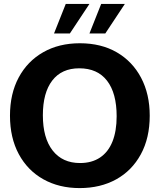

<svg xmlns="http://www.w3.org/2000/svg" viewBox="-20 -941 815 981"><path d="M387 20Q282 20 201.5 -25Q121 -70 76 -153.5Q31 -237 31 -350Q31 -462 75.5 -545Q120 -628 200.5 -674Q281 -720 388 -720Q497 -720 577 -673.5Q657 -627 701 -543.5Q745 -460 745 -350Q745 -236 699.5 -152.5Q654 -69 573.5 -24.5Q493 20 387 20ZM389 -108Q449 -108 491 -136Q533 -164 554.5 -217.5Q576 -271 576 -347Q576 -465 527 -528.5Q478 -592 385 -592Q295 -592 247 -529.5Q199 -467 199 -352Q199 -236 249 -172Q299 -108 389 -108ZM497 -921H618L518 -770H437ZM316 -921H437L337 -770H256Z"/></svg>

Font: Moderustic
Style: Bold
Weight: 700
Designer: Tural Alisoy
Foundry: TAFT Foundry
Version: Version 2.120